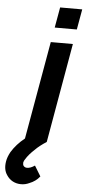

<svg xmlns="http://www.w3.org/2000/svg" viewBox="-116 -797 485 1082"><g transform="rotate(5 126.5 -256.0)"><path d="M283.5 -646H158.5L179 -761.5H304ZM151 197Q128 226 92.5 239.5Q70.5 250 46 250Q20.5 250 -0.8 238.8Q-22 227.5 -35.5 206.5Q-57 176 -49 129Q-47 116.5 -42 103Q-37 89.5 -29 75Q-1 29 46 -8.5L143.5 -562.5H268.5L170 0Q150 13 134 25.5Q118 38 106.5 50Q90.5 64.5 77.8 79.2Q65 94 56.5 108.5Q50.5 116 48 127Q47 139 52 146Q59.5 155 72 155Q91.5 155 115.5 138.5Z"/></g></svg>

Font: Russisch Sans
Style: Bold Italic
Weight: 700
Italic angle: -10°
Designer: Michael Sharanda (font) & Cristiano Sobral (main changes)
Foundry: Michael Sharanda
Version: Version 2.00;September 8, 2020;FontCreator 13.0.0.2681 64-bi